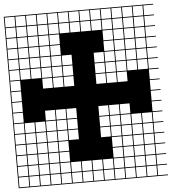

<svg xmlns="http://www.w3.org/2000/svg" viewBox="-64 -938 1003 1121"><g transform="rotate(-5 437.5 -377.5)"><path d="M0 125V-879.8H875V-875H817.3V-817.3H875V-812.5H817.3V-754.8H875V-750H817.3V-692.3H875V-687.5H817.3V-629.8H875V-625H817.3V-567.3H875V-562.5H817.3V-504.8H875V-500H817.3V-442.3H875V-437.5H817.3V-379.8H875V-375H817.3V-317.3H875V-312.5H817.3V-254.8H875V-250H817.3V-192.3H875V-187.5H817.3V-129.8H875V-125H817.3V-67.3H875V-62.5H817.3V-4.8H875V0H817.3V57.7H875V62.5H817.3V120.2H875V125ZM754.8 -817.3H812.5V-875H754.8ZM129.8 -817.3H187.5V-875H129.8ZM192.3 -817.3H250V-875H192.3ZM254.8 -817.3H312.5V-875H254.8ZM692.3 -817.3H750V-875H692.3ZM317.3 -817.3H375V-875H317.3ZM67.3 -817.3H125V-875H67.3ZM379.8 -817.3H437.5V-875H379.8ZM629.8 -817.3H687.5V-875H629.8ZM442.3 -817.3H500V-875H442.3ZM504.8 -817.3H562.5V-875H504.8ZM4.8 -817.3H62.5V-875H4.8ZM567.3 -817.3H625V-875H567.3ZM504.8 -754.8H562.5V-812.5H504.8ZM4.8 -754.8H62.5V-812.5H4.8ZM567.3 -754.8H625V-812.5H567.3ZM629.8 -754.8H687.5V-812.5H629.8ZM442.3 -754.8H500V-812.5H442.3ZM67.3 -754.8H125V-812.5H67.3ZM379.8 -754.8H437.5V-812.5H379.8ZM692.3 -754.8H750V-812.5H692.3ZM317.3 -754.8H375V-812.5H317.3ZM254.8 -754.8H312.5V-812.5H254.8ZM129.8 -754.8H187.5V-812.5H129.8ZM754.8 -754.8H812.5V-812.5H754.8ZM192.3 -754.8H250V-812.5H192.3ZM4.8 -692.3H62.5V-750H4.8ZM567.3 -692.3H625V-750H567.3ZM629.8 -692.3H687.5V-750H629.8ZM67.3 -692.3H125V-750H67.3ZM692.3 -692.3H750V-750H692.3ZM254.8 -692.3H312.5V-750H254.8ZM754.8 -692.3H812.5V-750H754.8ZM129.8 -692.3H187.5V-750H129.8ZM192.3 -692.3H250V-750H192.3ZM629.8 -629.8H687.5V-687.5H629.8ZM567.3 -629.8H625V-687.5H567.3ZM4.8 -629.8H62.5V-687.5H4.8ZM692.3 -629.8H750V-687.5H692.3ZM67.3 -629.8H125V-687.5H67.3ZM754.8 -629.8H812.5V-687.5H754.8ZM254.8 -629.8H312.5V-687.5H254.8ZM129.8 -629.8H187.5V-687.5H129.8ZM192.3 -629.8H250V-687.5H192.3ZM375 -625H317.3V-567.3H375ZM504.8 -567.3H562.5V-625H504.8ZM192.3 -567.3H250V-625H192.3ZM754.8 -567.3H812.5V-625H754.8ZM67.3 -567.3H125V-625H67.3ZM129.8 -567.3H187.5V-625H129.8ZM567.3 -567.3H625V-625H567.3ZM4.8 -567.3H62.5V-625H4.8ZM692.3 -567.3H750V-625H692.3ZM629.8 -567.3H687.5V-625H629.8ZM254.8 -567.3H312.5V-625H254.8ZM504.8 -504.8H562.5V-562.5H504.8ZM67.3 -504.8H125V-562.5H67.3ZM567.3 -504.8H625V-562.5H567.3ZM192.3 -504.8H250V-562.5H192.3ZM754.8 -504.8H812.5V-562.5H754.8ZM692.3 -504.8H750V-562.5H692.3ZM317.3 -504.8H375V-562.5H317.3ZM629.8 -504.8H687.5V-562.5H629.8ZM4.8 -504.8H62.5V-562.5H4.8ZM254.8 -504.8H312.5V-562.5H254.8ZM129.8 -504.8H187.5V-562.5H129.8ZM4.8 -442.3H62.5V-500H4.8ZM254.8 -442.3H312.5V-500H254.8ZM317.3 -442.3H375V-500H317.3ZM629.8 -442.3H687.5V-500H629.8ZM192.3 -442.3H250V-500H192.3ZM567.3 -442.3H625V-500H567.3ZM504.8 -442.3H562.5V-500H504.8ZM4.8 -379.8H62.5V-437.5H4.8ZM4.8 -317.3H62.5V-375H4.8ZM254.8 -254.8H312.5V-312.5H254.8ZM629.8 -254.8H687.5V-312.5H629.8ZM4.8 -254.8H62.5V-312.5H4.8ZM192.3 -254.8H250V-312.5H192.3ZM567.3 -254.8H625V-312.5H567.3ZM504.8 -254.8H562.5V-312.5H504.8ZM317.3 -254.8H375V-312.5H317.3ZM129.8 -192.3H187.5V-250H129.8ZM317.3 -192.3H375V-250H317.3ZM254.8 -192.3H312.5V-250H254.8ZM692.3 -192.3H750V-250H692.3ZM629.8 -192.3H687.5V-250H629.8ZM4.8 -192.3H62.5V-250H4.8ZM754.8 -192.3H812.5V-250H754.8ZM67.3 -192.3H125V-250H67.3ZM567.3 -192.3H625V-250H567.3ZM192.3 -192.3H250V-250H192.3ZM504.8 -192.3H562.5V-250H504.8ZM504.8 -129.8H562.5V-187.5H504.8ZM67.3 -129.8H125V-187.5H67.3ZM4.8 -129.8H62.5V-187.5H4.8ZM192.3 -129.8H250V-187.5H192.3ZM254.8 -129.8H312.5V-187.5H254.8ZM692.3 -129.8H750V-187.5H692.3ZM129.8 -129.8H187.5V-187.5H129.8ZM567.3 -129.8H625V-187.5H567.3ZM317.3 -129.8H375V-187.5H317.3ZM629.8 -129.8H687.5V-187.5H629.8ZM754.8 -129.8H812.5V-187.5H754.8ZM67.3 -67.3H125V-125H67.3ZM4.8 -67.3H62.5V-125H4.8ZM254.8 -67.3H312.5V-125H254.8ZM692.3 -67.3H750V-125H692.3ZM567.3 -67.3H625V-125H567.3ZM129.8 -67.3H187.5V-125H129.8ZM192.3 -67.3H250V-125H192.3ZM754.8 -67.3H812.5V-125H754.8ZM629.8 -67.3H687.5V-125H629.8ZM629.8 -4.8H687.5V-62.5H629.8ZM129.8 -4.8H187.5V-62.5H129.8ZM4.8 -4.8H62.5V-62.5H4.8ZM754.8 -4.8H812.5V-62.5H754.8ZM692.3 -4.8H750V-62.5H692.3ZM567.3 -4.8H625V-62.5H567.3ZM67.3 -4.8H125V-62.5H67.3ZM254.8 -4.8H312.5V-62.5H254.8ZM192.3 -4.8H250V-62.5H192.3ZM4.8 57.7H62.5V0H4.8ZM629.8 57.7H687.5V0H629.8ZM129.8 57.7H187.5V0H129.8ZM442.3 57.7H500V0H442.3ZM317.3 57.7H375V0H317.3ZM379.8 57.7H437.5V0H379.8ZM192.3 57.7H250V0H192.3ZM754.8 57.7H812.5V0H754.8ZM692.3 57.7H750V0H692.3ZM67.3 57.7H125V0H67.3ZM567.3 57.7H625V0H567.3ZM254.8 57.7H312.5V0H254.8ZM504.8 57.7H562.5V0H504.8ZM254.8 120.2H312.5V62.5H254.8ZM754.8 120.2H812.5V62.5H754.8ZM692.3 120.2H750V62.5H692.3ZM317.3 120.2H375V62.5H317.3ZM379.8 120.2H437.5V62.5H379.8ZM629.8 120.2H687.5V62.5H629.8ZM192.3 120.2H250V62.5H192.3ZM67.3 120.2H125V62.5H67.3ZM129.8 120.2H187.5V62.5H129.8ZM442.3 120.2H500V62.5H442.3ZM504.8 120.2H562.5V62.5H504.8ZM4.8 120.2H62.5V62.5H4.8ZM567.3 120.2H625V62.5H567.3Z"/></g></svg>

Font: Yarndings 12 Charted
Style: Regular
Weight: 400
Designer: Sarah Cadigan-Fried
Version: Version 1.000; ttfautohint (v1.8.4.7-5d5b)